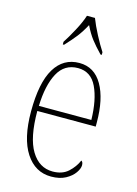

<svg xmlns="http://www.w3.org/2000/svg" viewBox="-118 -831 648 905"><g transform="rotate(15 206.0 -378.0)"><path d="M223 10Q145 10 99 -60.5Q53 -131 53 -262Q53 -403 95 -472.5Q137 -542 215 -542Q288 -542 327 -474.5Q366 -407 366 -291V-272H81Q81 -142 119.5 -78.5Q158 -15 224 -15Q271 -15 299.5 -41Q328 -67 342 -100Q351 -95 351 -79Q351 -63 336.5 -42Q322 -21 293.5 -5.5Q265 10 223 10ZM338 -297Q336 -395 307 -456Q278 -517 215 -517Q149 -517 117 -457.5Q85 -398 82 -297ZM116 -619Q135 -648 157.5 -690Q180 -732 191 -766H230Q243 -732 265 -690Q287 -648 306 -619V-606H300Q269 -638 249.5 -663.5Q230 -689 212 -726Q192 -689 172 -663.5Q152 -638 122 -606H116Z"/></g></svg>

Font: Noto Serif Tamil Condensed Thin
Style: Italic
Weight: 100
Width: 3
Italic angle: -12°
Designer: Indian Type Foundry, Tom Grace, and the Monotype Design Team
Foundry: Monotype Imaging Inc.
Version: Version 2.003; ttfautohint (v1.8.4.7-5d5b)